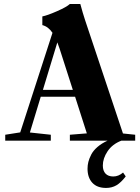

<svg xmlns="http://www.w3.org/2000/svg" viewBox="-20 -696 695 950"><path d="M5.9 0V-29.3L80.1 -41L239.7 -533.7Q218.8 -564.5 189.5 -571.8V-614.7Q214.4 -619.6 262.2 -640.6Q310.1 -661.6 325.7 -676.3H377.4Q389.2 -632.3 400.9 -596.7L588.4 -35.6L648.9 -29.3V0H580.6Q536.1 17.1 512.5 52.2Q488.8 87.4 488.8 123Q488.8 148.9 502.2 163.1Q515.6 177.2 540.5 177.2Q566.4 177.2 588.9 157.7L602.1 176.8Q578.6 207.5 556.2 220.7Q533.7 233.9 504.9 233.9Q460.4 233.9 436.8 208.3Q413.1 182.6 413.1 138.7Q413.1 121.6 417.2 105Q421.4 88.4 431.4 68.8Q441.4 49.3 462.2 31.2Q482.9 13.2 512.2 0H325.7V-29.3L409.7 -36.1L351.6 -217.3H181.6L127.9 -40.5L231.4 -29.3V0ZM274.9 -455.1Q265.6 -481.4 263.7 -486.3L192.4 -251.5H340.3Z"/></svg>

Font: Elstob Grade
Style: Regular
Weight: 400
Designer: Peter S. Baker
Version: Version 1.015